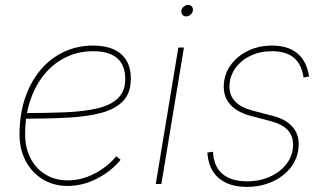

<svg xmlns="http://www.w3.org/2000/svg" viewBox="-20 -736 1301 768"><path d="M250.5 7.8Q194.3 7.8 150.9 -18.8Q107.4 -45.4 82.8 -92Q58.1 -138.7 58.1 -199.2Q58.1 -276.9 79.6 -341.8Q101.1 -406.7 140.6 -454.3Q180.2 -502 234.1 -527.8Q288.1 -553.7 352.5 -553.7Q401.4 -553.7 435.1 -538.3Q468.8 -522.9 486.1 -493.4Q503.4 -463.9 503.4 -421.4Q503.4 -365.7 473.9 -333.5Q444.3 -301.3 388.9 -285.6Q333.5 -270 254.6 -265.6Q175.8 -261.2 77.6 -261.2V-283.7Q168.5 -283.7 242.7 -286.9Q316.9 -290 370.1 -302.7Q423.3 -315.4 452.1 -343.3Q481 -371.1 481 -419.9Q481 -475.6 448.5 -503.4Q416 -531.2 352.5 -531.2Q293 -531.2 243.2 -506.8Q193.4 -482.4 157 -438Q120.6 -393.6 100.6 -332.8Q80.6 -272 80.6 -199.2Q80.6 -144 102.3 -102.5Q124 -61 162.4 -37.8Q200.7 -14.6 250.5 -14.6Q306.6 -14.6 358.4 -41.7Q410.2 -68.8 444.8 -110.8L462.4 -96.7Q424.8 -50.8 367.9 -21.5Q311 7.8 250.5 7.8Z M603 0 693.4 -545.9H715.8L625.5 0ZM724.6 -670.4Q715.3 -670.4 709.7 -677.2Q704.1 -684.1 705.6 -693.4Q707 -703.1 715.1 -709.7Q723.1 -716.3 732.4 -716.3Q742.2 -716.3 747.6 -709.7Q752.9 -703.1 751.5 -693.4Q750 -684.1 742.2 -677.2Q734.4 -670.4 724.6 -670.4Z M968.3 11.7Q920.4 11.7 886.2 -3.9Q852.1 -19.5 832.8 -48.8Q813.5 -78.1 810.1 -119.1Q809.6 -123.5 809.8 -122.3Q810.1 -121.1 809.6 -126L832 -128.9Q834.5 -70.8 869.4 -40.8Q904.3 -10.7 968.8 -10.7Q1018.6 -10.7 1060.3 -29.5Q1102.1 -48.3 1127.2 -81.8Q1152.3 -115.2 1152.3 -158.7Q1152.3 -192.9 1130.4 -216.1Q1108.4 -239.3 1064.5 -251L982.9 -272.5Q929.7 -286.6 902.3 -316.4Q875 -346.2 875 -388.2Q875 -436.5 901.4 -473.9Q927.7 -511.2 971.4 -532.5Q1015.1 -553.7 1068.4 -553.7Q1131.3 -553.7 1168.7 -523.2Q1206.1 -492.7 1215.8 -433.1Q1216.3 -431.2 1216.1 -431.9Q1215.8 -432.6 1216.3 -430.2L1194.3 -425.8Q1186.5 -479 1155.3 -505.1Q1124 -531.2 1067.9 -531.2Q1019.5 -531.2 981 -512.5Q942.4 -493.7 920.2 -461.4Q897.9 -429.2 897.9 -388.7Q897.9 -354.5 920.4 -330.3Q942.9 -306.2 989.3 -293.9L1071.3 -272.5Q1122.1 -259.3 1148.4 -230.5Q1174.8 -201.7 1174.8 -159.7Q1174.8 -121.1 1158.2 -89.6Q1141.6 -58.1 1112.8 -35.4Q1084 -12.7 1046.6 -0.5Q1009.3 11.7 968.3 11.7Z"/></svg>

Font: Inter Thin
Style: Italic
Weight: 250
Italic angle: -9.3988°
Designer: Rasmus Andersson
Foundry: rsms
Version: Version 4.001;git-66647c0bb